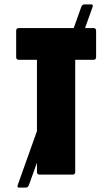

<svg xmlns="http://www.w3.org/2000/svg" viewBox="-20 -794 510 873"><path d="M66.5 59Q56 59 61 46L349.5 -762.5Q351.5 -768.5 355.5 -771.2Q359.5 -774 364.5 -774H394.5Q405.5 -774 400.5 -761L111.5 47.5Q109.5 53 105.8 56Q102 59 96.5 59ZM160.5 0Q148 0 148 -12.5V-522H66Q53.5 -522 53.5 -534.5V-654Q53.5 -666.5 66 -666.5H404.5Q417 -666.5 417 -654V-534.5Q417 -522 404.5 -522H322V-12.5Q322 0 309.5 0Z"/></svg>

Font: Jaro 24pt
Style: Regular
Weight: 400
Designer: Agyei Archer, Celine Hurka, Mirko Velimirović
Version: Version 1.000